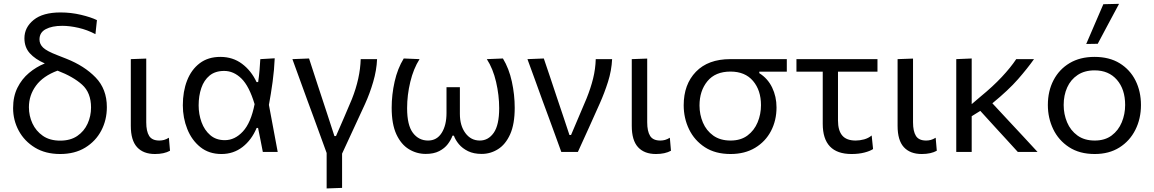

<svg xmlns="http://www.w3.org/2000/svg" viewBox="-20 -812 6167 1026"><path d="M301.5 11Q223 11 166.8 -23.2Q110.5 -57.5 80.2 -113.5Q50 -169.5 50 -234.5Q50 -296.5 73.2 -343.2Q96.5 -390 135 -422.2Q173.5 -454.5 219.5 -473Q168 -495.5 139.2 -527.5Q110.5 -559.5 110.5 -607.5Q110.5 -665.5 159.8 -705.5Q209 -745.5 303.5 -745.5Q359.5 -745.5 413 -732.8Q466.5 -720 498 -704.5L490 -629.5Q446.5 -652.5 399.8 -663.2Q353 -674 312.5 -674Q258 -674 224.5 -656.2Q191 -638.5 191 -601Q191 -576.5 210.2 -557.8Q229.5 -539 285.5 -517.5L335 -498Q431 -460 491 -398Q551 -336 551 -239.5Q551 -171 521.2 -114.2Q491.5 -57.5 435.5 -23.2Q379.5 11 301.5 11ZM134.5 -239Q134.5 -193.5 153.2 -152.8Q172 -112 209 -86.2Q246 -60.5 301.5 -60.5Q356.5 -60.5 393 -85.5Q429.5 -110.5 448 -151Q466.5 -191.5 466.5 -237.5Q466.5 -316.5 418.8 -359.5Q371 -402.5 287.5 -434.5Q210.5 -406 172.5 -354.5Q134.5 -303 134.5 -239Z M808 11Q746 11 712.5 -25.5Q679 -62 679 -139.5V-496L761.5 -499V-158.5Q761.5 -110.5 777 -85.8Q792.5 -61 831.5 -61Q844.5 -61 856.5 -64.2Q868.5 -67.5 882.5 -76L888.5 -6.5Q857 11 808 11Z M1163.5 11Q1096.5 11 1050.5 -26Q1004.5 -63 980.8 -122.5Q957 -182 957 -249.5Q957 -323.5 979.8 -381.8Q1002.5 -440 1047.2 -474Q1092 -508 1157.5 -508Q1224 -508 1273.2 -471.2Q1322.5 -434.5 1351 -373.5H1359.5Q1364.5 -407 1367 -437.5Q1369.5 -468 1371 -496L1448 -500.5Q1445.5 -439 1436.8 -374.8Q1428 -310.5 1417 -251.5Q1429 -188.5 1440.5 -126Q1452 -63 1464 0H1384.5Q1378 -32 1372 -64Q1365.5 -96 1359 -128.5H1351.5Q1324.5 -64 1276 -26.5Q1227.5 11 1163.5 11ZM1181.5 -63Q1235 -63 1278 -109.5Q1321 -156 1340.5 -255.5Q1311.5 -352 1270 -392.5Q1228.5 -433 1178 -433Q1130 -433 1100 -408.2Q1070 -383.5 1055.8 -341.8Q1041.5 -300 1041.5 -249Q1041.5 -201.5 1057 -159Q1072.5 -116.5 1103.5 -89.8Q1134.5 -63 1181.5 -63Z M1725.5 195V5.5Q1708 -43 1690 -92Q1672 -141 1655 -188L1622.5 -276Q1603 -330 1582.5 -386Q1562 -442 1542.5 -496L1631.5 -499.5Q1653 -433.5 1678.5 -355.2Q1704 -277 1727.5 -206.5L1767 -85H1775.5Q1797.5 -135 1818.5 -183.8Q1839.5 -232.5 1860.5 -282.5Q1904.5 -393.5 1907.5 -496H1995Q1992.5 -436.5 1974.2 -374.2Q1956 -312 1930.5 -256Q1900.5 -190 1869.5 -124Q1838.5 -57.5 1808 9V192Z M2255 10.5Q2206.5 10.5 2165 -14.8Q2123.5 -40 2098.2 -94.2Q2073 -148.5 2073 -236Q2073 -306 2088.8 -376Q2104.5 -446 2137.5 -499.5L2222 -496Q2189.5 -445 2172.5 -374.5Q2155.5 -304 2155.5 -234Q2155.5 -143 2186.5 -102Q2217.5 -61 2267.5 -61Q2314.5 -61 2340.2 -101.8Q2366 -142.5 2366 -208.5V-346H2437.5V-203.5Q2437.5 -140.5 2467 -100.8Q2496.5 -61 2544 -61Q2589.5 -61 2618.5 -102.5Q2647.5 -144 2647.5 -234Q2647.5 -303 2631 -374Q2614.5 -445 2581.5 -496L2667.5 -499.5Q2700 -446 2715.2 -376Q2730.5 -306 2730.5 -236Q2730.5 -148.5 2706 -94.2Q2681.5 -40 2641.2 -14.8Q2601 10.5 2554 10.5Q2511.5 10.5 2481.2 -4.2Q2451 -19 2432.2 -41.5Q2413.5 -64 2405.5 -87H2398Q2390 -64.5 2373 -42Q2356 -19.5 2327 -4.5Q2298 10.5 2255 10.5Z M2979.5 0Q2962.5 -47 2945 -95Q2927.5 -142.5 2911 -188L2878.5 -276Q2859 -330.5 2838.5 -386.5Q2818 -442 2798.5 -496L2886 -499.5Q2901 -454.5 2919.5 -400.5Q2937.5 -346 2956.5 -289.5Q2975 -233 2993 -181L3023 -90.5H3031.5L3114.5 -286Q3137 -342 3149.5 -392.8Q3162 -443.5 3163.5 -496H3251Q3248 -434.5 3229 -374.8Q3210 -315 3185 -259Q3156 -194.5 3126.8 -129.2Q3097.5 -64 3068 0Z M3485 11Q3423 11 3389.5 -25.5Q3356 -62 3356 -139.5V-496L3438.5 -499V-158.5Q3438.5 -110.5 3454 -85.8Q3469.5 -61 3508.5 -61Q3521.5 -61 3533.5 -64.2Q3545.5 -67.5 3559.5 -76L3565.5 -6.5Q3534 11 3485 11Z M3884 11Q3802.5 11 3746.8 -25.2Q3691 -61.5 3662.2 -121Q3633.5 -180.5 3633.5 -249.5Q3633.5 -361 3698.8 -428.5Q3764 -496 3882.5 -496H4184.5V-429H4037.5V-421Q4082.5 -393 4106 -344.5Q4129.5 -296 4129.5 -238Q4129.5 -168.5 4100 -112Q4070.5 -55.5 4015.2 -22.2Q3960 11 3884 11ZM3884 -61Q3938.5 -61 3974.5 -88Q4010.5 -115 4028.5 -158.2Q4046.5 -201.5 4046.5 -250Q4046.5 -329.5 4004 -379.5Q3961.5 -429.5 3883.5 -429.5Q3802.5 -429.5 3760.2 -378Q3718 -326.5 3718 -248.5Q3718 -200 3736.2 -157Q3754.5 -114 3791.5 -87.5Q3828.5 -61 3884 -61Z M4530.5 11Q4376.5 11 4376.5 -150.5V-429H4236V-496H4669V-429H4458V-168.5Q4458 -114.5 4480.8 -87.8Q4503.5 -61 4552.5 -61Q4574.5 -61 4597.5 -67.2Q4620.5 -73.5 4638 -88L4645.5 -15.5Q4629 -4.5 4599 3.2Q4569 11 4530.5 11Z M4905.5 11Q4843.5 11 4810 -25.5Q4776.5 -62 4776.5 -139.5V-496L4859 -499V-158.5Q4859 -110.5 4874.5 -85.8Q4890 -61 4929 -61Q4942 -61 4954 -64.2Q4966 -67.5 4980 -76L4986 -6.5Q4954.5 11 4905.5 11Z M5090 0V-496L5172.5 -499.5V-255.5L5220 -296Q5286 -350 5333.2 -400.5Q5380.5 -451 5410.5 -496H5505.5Q5470 -446 5419.8 -388.5Q5369.5 -331 5283 -260L5369 -167.5Q5404.5 -129.5 5445 -86Q5485 -42.5 5524.5 0H5419Q5388.5 -33.5 5359.5 -65.2Q5330.5 -97 5300 -130L5218.5 -219.5L5172.5 -191V0Z M5830 11Q5748.5 11 5692.5 -25.8Q5636.5 -62.5 5608 -122Q5579.5 -181.5 5579.5 -251Q5579.5 -325.5 5609.8 -383.5Q5640 -441.5 5695.8 -474.8Q5751.5 -508 5828.5 -508Q5908 -508 5963.2 -474Q6018.5 -440 6047.8 -381.8Q6077 -323.5 6077 -251Q6077 -177.5 6047 -118Q6017 -58.5 5961.8 -23.8Q5906.5 11 5830 11ZM5830 -61Q5884.5 -61 5920.5 -88Q5956.5 -115 5974.5 -158.5Q5992.5 -202 5992.5 -251Q5992.5 -335 5948.5 -385.5Q5904.5 -436 5829.5 -436Q5775.5 -436 5738.5 -411.2Q5701.5 -386.5 5682.8 -344.8Q5664 -303 5664 -251Q5664 -202 5682.2 -158.5Q5700.5 -115 5737.5 -88Q5774.5 -61 5830 -61ZM5784.5 -577Q5807.5 -630.5 5830.5 -684Q5853.5 -737 5876 -789.5L5960 -791.5Q5931 -737.5 5902.5 -684.2Q5874 -631 5846 -578Z"/></svg>

Font: Heraclito
Style: Regular
Weight: 400
Designer: Kostas Bartsokas (font) & Cristiano Sobral (main changes)
Foundry: Kostas Bartsokas (font) & Cristiano Sobral (main changes)
Version: Version 1.00;July 8, 2020;FontCreator 13.0.0.2655 64-bit